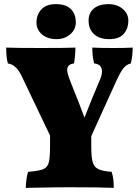

<svg xmlns="http://www.w3.org/2000/svg" viewBox="-20 -909 674 932"><path d="M624 -678Q624 -635 615 -601Q596 -597 581 -580Q566 -563 545 -517L423 -248V-198Q423 -146 430 -122Q437 -98 457.5 -88Q478 -78 522 -75Q528 -55 530 -39Q532 -23 532 3Q474 0 318 0Q258 0 158 2L105 3Q107 -50 117 -75Q168 -79 189 -87.5Q210 -96 216.5 -119.5Q223 -143 223 -199V-251L84 -542Q58 -596 18 -601Q10 -630 10 -678Q58 -676 178 -676Q305 -676 346 -678Q346 -640 339 -601Q306 -597 306 -569Q306 -555 320 -518L331 -490Q368 -399 390 -338Q429 -438 466 -524Q475 -545 475 -562Q475 -598 437 -601Q428 -634 428 -678Q464 -676 531 -676Q592 -676 624 -678ZM157 -799Q157 -837 180.5 -863Q204 -889 251 -889Q300 -889 324 -865Q348 -841 348 -801Q348 -766 321 -742.5Q294 -719 254 -719Q211 -719 184 -742Q157 -765 157 -799ZM410 -809Q410 -847 436 -868Q462 -889 506 -889Q548 -889 575.5 -866Q603 -843 603 -809Q603 -770 580.5 -744.5Q558 -719 511 -719Q462 -719 436 -743.5Q410 -768 410 -809Z"/></svg>

Font: Vollkorn SC Black
Style: Regular
Weight: 900
Designer: Friedrich Althausen
Foundry: Friedrich Althausen
Version: Version 4.015